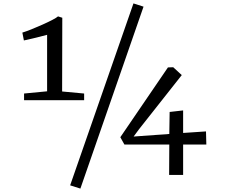

<svg xmlns="http://www.w3.org/2000/svg" viewBox="-20 -938 1323 1125"><path d="M821 -899 451 167 391 148 762 -918ZM256 -403V-734Q194 -717 120 -701L111 -747Q156 -761 229.5 -794Q303 -827 320 -842L345 -834L344 -402L473 -390V-351H121V-390ZM995 -544 1045 -498 794 -180 763 -138 972 -153 974 -282 1053 -291V-159L1187 -168L1189 -91H1053V87H971L972 -91H709L685 -134L964 -543Z"/></svg>

Font: Martel
Style: Regular
Weight: 400
Designer: Dan Reynolds
Foundry: Dan Reynolds
Version: Version 1.001; ttfautohint (v1.1) -l 5 -r 5 -G 72 -x 0 -D la